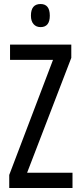

<svg xmlns="http://www.w3.org/2000/svg" viewBox="-20 -936 401 956"><path d="M341 0H26V-65L244 -638H30V-714H335V-648L115 -76H341ZM182 -916Q228 -916 228 -858Q228 -801 182 -801Q160 -801 147 -816Q134 -831 134 -858Q134 -916 182 -916Z"/></svg>

Font: Noto Sans Tamil ExtraCondensed
Style: Regular
Weight: 400
Width: 2
Designer: Jelle Bosma - Monotype Design Team
Foundry: Monotype Imaging Inc.
Version: Version 2.004; ttfautohint (v1.8.4.7-5d5b)